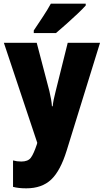

<svg xmlns="http://www.w3.org/2000/svg" viewBox="-20 -786 567 1046"><path d="M1 -553H180L249 -290Q254 -269 258 -246.5Q262 -224 263 -207H267Q270 -239 283 -288L349 -553H525L343 35Q309 145 258.5 192.5Q208 240 123 240Q102 240 84 238Q66 236 51 232V88Q72 94 96 94Q132 94 147.5 74Q163 54 181 0L183 -8ZM447 -756Q431 -738 402.5 -711Q374 -684 342.5 -656Q311 -628 285 -606H164V-620Q188 -656 213.5 -694.5Q239 -733 257 -766H447Z"/></svg>

Font: Noto Sans Lao Condensed Black
Style: Regular
Weight: 900
Width: 3
Designer: Monotype Design Team
Foundry: Monotype Imaging Inc.
Version: Version 2.003; ttfautohint (v1.8.4.7-5d5b)